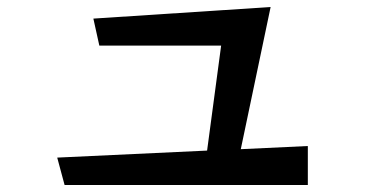

<svg xmlns="http://www.w3.org/2000/svg" viewBox="-20 -563 1040 547"><path d="M164 -36 143 -114 570 -134 610 -433H263L246 -510L751 -543L666 -138L857 -147V-36Z"/></svg>

Font: RocknRoll One
Style: Regular
Weight: 400
Designer: Fontworks Inc.
Foundry: Fontworks Inc.
Version: Version 1.100